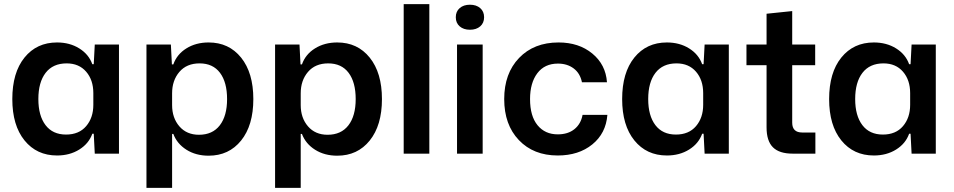

<svg xmlns="http://www.w3.org/2000/svg" viewBox="-20 -749 4649 936"><path d="M258 9Q159 9 99.5 -64.5Q40 -138 40 -266Q40 -395 99.5 -468.5Q159 -542 258 -542Q320 -542 366.5 -513Q413 -484 430 -436H437L442 -532H560V0H442L437 -97H430Q413 -49 366.5 -20Q320 9 258 9ZM302 -93Q365 -93 400 -134Q435 -175 435 -238V-295Q435 -359 400 -399.5Q365 -440 305 -440Q238 -440 202.5 -394Q167 -348 167 -266Q167 -185 202 -139Q237 -93 302 -93Z M694 167V-532H813L818 -435H825Q842 -484 888.5 -513Q935 -542 997 -542Q1096 -542 1155.5 -468Q1215 -394 1215 -266Q1215 -138 1155.5 -64Q1096 10 997 10Q935 10 889 -19Q843 -48 825 -96H819V167ZM950 -92Q1016 -92 1051.5 -138Q1087 -184 1087 -266Q1087 -348 1052.5 -394Q1018 -440 953 -440Q890 -440 854.5 -398.5Q819 -357 819 -294V-237Q819 -174 854.5 -133Q890 -92 950 -92Z M1321 167V-532H1440L1445 -435H1452Q1469 -484 1515.5 -513Q1562 -542 1624 -542Q1723 -542 1782.5 -468Q1842 -394 1842 -266Q1842 -138 1782.5 -64Q1723 10 1624 10Q1562 10 1516 -19Q1470 -48 1452 -96H1446V167ZM1577 -92Q1643 -92 1678.5 -138Q1714 -184 1714 -266Q1714 -348 1679.5 -394Q1645 -440 1580 -440Q1517 -440 1481.5 -398.5Q1446 -357 1446 -294V-237Q1446 -174 1481.5 -133Q1517 -92 1577 -92Z M1948 0V-729H2073V0Z M2208 0V-532H2333V0ZM2321 -620.5Q2302 -604 2271 -604Q2240 -604 2221 -620.5Q2202 -637 2202 -665Q2202 -693 2221 -709.5Q2240 -726 2271 -726Q2302 -726 2321 -709.5Q2340 -693 2340 -665Q2340 -637 2321 -620.5Z M2699 9Q2581 9 2509.5 -66Q2438 -141 2438 -266Q2438 -391 2510.5 -466.5Q2583 -542 2703 -542Q2802 -542 2867.5 -488Q2933 -434 2939 -348H2817Q2808 -392 2776.5 -415.5Q2745 -439 2700 -439Q2635 -439 2599.5 -392Q2564 -345 2564 -266Q2564 -183 2600.5 -138.5Q2637 -94 2699 -94Q2749 -94 2780.5 -119.5Q2812 -145 2820 -189H2941Q2934 -99 2867.5 -45Q2801 9 2699 9Z M3231 9Q3132 9 3072.5 -64.5Q3013 -138 3013 -266Q3013 -395 3072.5 -468.5Q3132 -542 3231 -542Q3293 -542 3339.5 -513Q3386 -484 3403 -436H3410L3415 -532H3533V0H3415L3410 -97H3403Q3386 -49 3339.5 -20Q3293 9 3231 9ZM3275 -93Q3338 -93 3373 -134Q3408 -175 3408 -238V-295Q3408 -359 3373 -399.5Q3338 -440 3278 -440Q3211 -440 3175.5 -394Q3140 -348 3140 -266Q3140 -185 3175 -139Q3210 -93 3275 -93Z M3844 0Q3779 0 3748 -31Q3717 -62 3717 -128V-431H3619V-532H3717V-682L3842 -695V-532H3954V-431H3842V-151Q3842 -103 3891 -103H3955V0Z M4240 9Q4141 9 4081.5 -64.5Q4022 -138 4022 -266Q4022 -395 4081.5 -468.5Q4141 -542 4240 -542Q4302 -542 4348.5 -513Q4395 -484 4412 -436H4419L4424 -532H4542V0H4424L4419 -97H4412Q4395 -49 4348.5 -20Q4302 9 4240 9ZM4284 -93Q4347 -93 4382 -134Q4417 -175 4417 -238V-295Q4417 -359 4382 -399.5Q4347 -440 4287 -440Q4220 -440 4184.5 -394Q4149 -348 4149 -266Q4149 -185 4184 -139Q4219 -93 4284 -93Z"/></svg>

Font: Mona Sans SemiBold
Style: Regular
Weight: 600
Designer: Deni Anggara
Foundry: GitHub
Version: Version 2.000;Glyphs 3.2.3 (3260)